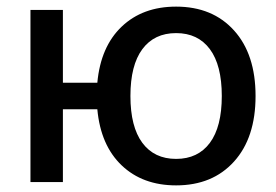

<svg xmlns="http://www.w3.org/2000/svg" viewBox="-20 -550 834 580"><path d="M72 -520H170V-300H274Q284 -409 347.5 -469.5Q411 -530 512 -530Q622 -530 687 -458Q752 -386 752 -260Q752 -134 687 -62Q622 10 512 10Q411 10 347.5 -50.5Q284 -111 274 -220H170V0H72ZM410 -118.5Q446 -70 512 -70Q578 -70 614 -118.5Q650 -167 650 -260Q650 -353 614 -401.5Q578 -450 512 -450Q446 -450 410 -401.5Q374 -353 374 -260Q374 -167 410 -118.5Z"/></svg>

Font: Mplus 1p Medium
Style: Regular
Weight: 500
Version: Version 1.061